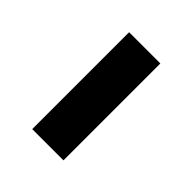

<svg xmlns="http://www.w3.org/2000/svg" viewBox="-9 -438 339 339"><g transform="rotate(-45 161.0 -268.0)"><path d="M40 -229H282V-307H40Z"/></g></svg>

Font: Noto Sans Cypriot
Style: Regular
Weight: 400
Designer: Monotype Design Team
Foundry: Monotype Imaging Inc.
Version: Version 2.002